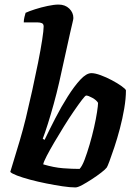

<svg xmlns="http://www.w3.org/2000/svg" viewBox="-20 -820 589 840"><path d="M310 0Q287 0 253.5 -5Q220 -10 182.5 -17.5Q145 -25 111.5 -34Q78 -43 54.5 -52Q31 -61 25 -68Q29 -82 40.5 -119Q52 -156 66.5 -205Q81 -254 93 -303Q107 -361 121 -424.5Q135 -488 146.5 -545.5Q158 -603 164.5 -645.5Q171 -688 171 -704Q171 -715 163.5 -718.5Q156 -722 144 -722H84Q84 -734 87 -745.5Q90 -757 92 -764Q107 -771 133.5 -779.5Q160 -788 188.5 -794Q217 -800 236 -800Q265 -800 283 -782.5Q301 -765 301 -741Q301 -736 297 -720Q293 -704 287 -677L239 -460Q228 -412 215 -365Q202 -318 189.5 -278.5Q177 -239 167 -213L175 -208Q196 -252 222 -302.5Q248 -353 276.5 -398Q305 -443 331.5 -471.5Q358 -500 380 -500Q396 -500 420.5 -491Q445 -482 469.5 -469Q494 -456 511.5 -443.5Q529 -431 531 -425Q531 -389 523.5 -345Q516 -301 504.5 -257.5Q493 -214 480.5 -176.5Q468 -139 459 -115Q450 -91 447 -87Q441 -79 423 -65Q405 -51 382 -36Q359 -21 339.5 -10.5Q320 0 310 0ZM328 -81Q339 -92 350 -121Q361 -150 372 -187.5Q383 -225 391.5 -262.5Q400 -300 404.5 -329.5Q409 -359 409 -370Q402 -382 384 -392Q366 -402 357 -402Q353 -402 338.5 -383Q324 -364 303 -333.5Q282 -303 260 -267.5Q238 -232 218 -198Q198 -164 184.5 -138Q171 -112 169 -101Q216 -87 255.5 -84Q295 -81 328 -81Z"/></svg>

Font: Texturina
Style: Bold Italic
Weight: 700
Italic angle: -11°
Designer: Guillermo Torres Carreño
Foundry: Omnibus-Type
Version: Version 1.002; ttfautohint (v1.8.3)